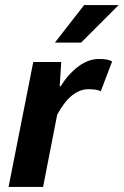

<svg xmlns="http://www.w3.org/2000/svg" viewBox="-20 -742 491 762"><path d="M112 -496H223L217 -400H221Q250 -447 290 -477.5Q330 -508 373 -508Q392 -508 404.5 -505.5Q417 -503 425 -498L380 -380Q370 -385 356.5 -386.5Q343 -388 331 -388Q298 -388 267 -364Q236 -340 207 -287L151 0H14ZM314 -722H451L302 -573H198Z"/></svg>

Font: mr_Source Sans Pro
Style: Bold Italic
Weight: 700
Italic angle: -11°
Designer: Paul D. Hunt
Foundry: Adobe Systems Incorporated
Version: Version 1.036;July 10, 2024;FontCreator 11.5.0.2430 64-bit